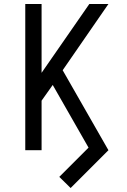

<svg xmlns="http://www.w3.org/2000/svg" viewBox="-20 -755 640 965"><path d="M335 190 278 134 425 -13 245 -328 189 -249V0H107V-735H189V-389L429 -735H525L295 -402L525 0Z"/></svg>

Font: Iosevka Meiseki Sans
Style: Regular
Weight: 400
Monospace: yes
Designer: Belleve Invis
Foundry: Belleve Invis
Version: Version 11.2.6; ttfautohint (v1.8.4)